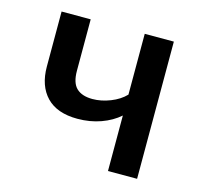

<svg xmlns="http://www.w3.org/2000/svg" viewBox="-84 -637 783 732"><g transform="rotate(15 307.5 -271.0)"><path d="M515.9 -541.5V0H401V-219Q371.3 -192.8 328.7 -177.4Q286.2 -162.1 236.4 -162.1Q155.9 -162.1 114.4 -205.1Q72.8 -248.2 72.8 -324.6V-541.5H187.7V-338.5Q187.7 -290.8 209.2 -270.3Q230.8 -249.7 272.3 -249.7Q306.7 -249.7 342.6 -263.8Q378.5 -277.9 401 -301.5V-541.5Z"/></g></svg>

Font: Fira Code Medium
Style: Regular
Weight: 500
Designer: Carrois Corporate, Edenspiekermann AG, Nikita Prokopov
Foundry: Carrois Corporate, Edenspiekermann AG, Nikita Prokopov
Version: Version 6.002